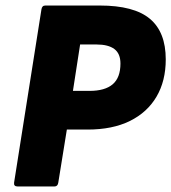

<svg xmlns="http://www.w3.org/2000/svg" viewBox="-20 -675 620 695"><path d="M44 0Q29 0 31 -14L130 -641Q132 -655 144 -655H341Q465 -655 522.5 -607Q580 -559 580 -460Q580 -382 546.5 -325Q513 -268 450 -237Q387 -206 297 -206H222L191 -14Q189 0 177 0ZM244 -346H304Q360 -346 388 -370Q416 -394 416 -445Q416 -481 394 -497.5Q372 -514 329 -514H270Z"/></svg>

Font: Sofia Sans Black
Style: Italic
Weight: 900
Italic angle: -9°
Version: Version 4.100-B